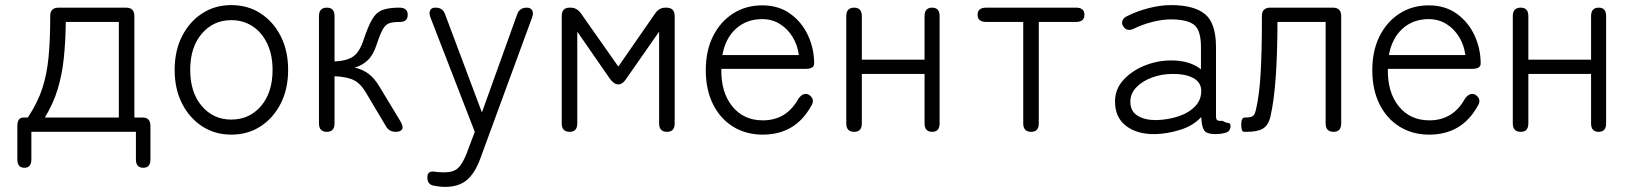

<svg xmlns="http://www.w3.org/2000/svg" viewBox="-20 -517 6394 753"><path d="M76 141Q48 141 48 108V-23Q48 -56 72 -56H89Q127 -113 145.5 -169Q164 -225 170.5 -293.5Q177 -362 177 -455Q177 -487 210 -487H474Q507 -487 507 -454V-56H540Q570 -56 570 -23V108Q570 141 542 141Q513 141 513 108V0H103V108Q103 141 76 141ZM156 -56H446V-431H238Q237 -351 230 -286.5Q223 -222 206 -166.5Q189 -111 156 -56Z M887 11Q823 11 773 -21.5Q723 -54 694 -111Q665 -168 665 -243Q665 -318 694 -375Q723 -432 773 -464.5Q823 -497 887 -497Q952 -497 1002 -464.5Q1052 -432 1081 -375Q1110 -318 1110 -243Q1110 -168 1081 -111Q1052 -54 1002 -21.5Q952 11 887 11ZM887 -48Q958 -48 1003.5 -101Q1049 -154 1049 -243Q1049 -302 1028 -346Q1007 -390 970.5 -414Q934 -438 887 -438Q817 -438 771.5 -385Q726 -332 726 -243Q726 -154 771.5 -101Q817 -48 887 -48Z M1262 0Q1231 0 1231 -33V-454Q1231 -487 1262 -487Q1292 -487 1292 -454V-276Q1339 -278 1364.5 -295Q1390 -312 1406 -361Q1424 -415 1440 -442Q1456 -469 1480.5 -478Q1505 -487 1546 -487Q1579 -487 1579 -459Q1579 -431 1549 -431Q1522 -431 1507 -426Q1492 -421 1481.5 -402.5Q1471 -384 1457 -342Q1444 -301 1422 -280.5Q1400 -260 1371 -252Q1402 -245 1425.5 -227.5Q1449 -210 1469 -176L1550 -42Q1563 -20 1557 -10Q1551 0 1532 0Q1505 0 1493 -23L1418 -149Q1396 -188 1369 -202Q1342 -216 1292 -218V-33Q1292 0 1262 0Z M1725 216Q1715 216 1705.5 215Q1696 214 1686 212Q1656 209 1656 179Q1656 153 1682 156Q1702 159 1721 159Q1758 159 1776 142.5Q1794 126 1810 85L1842 0L1668 -449Q1662 -466 1667 -476.5Q1672 -487 1686 -487H1689Q1717 -487 1726 -460L1870 -76L2008 -460Q2017 -487 2046 -487Q2061 -487 2067 -476.5Q2073 -466 2067 -449L1864 104Q1843 162 1811 189Q1779 216 1725 216Z M2214 0Q2183 0 2183 -33V-454Q2183 -487 2214 -487H2218Q2242 -487 2258 -465L2405 -256L2550 -465Q2565 -487 2590 -487H2593Q2626 -487 2626 -454V-33Q2626 0 2596 0Q2565 0 2565 -33V-393L2436 -208Q2422 -186 2405 -186Q2388 -186 2372 -208L2244 -393V-33Q2244 0 2214 0Z M2971 11Q2906 11 2855.5 -20Q2805 -51 2776.5 -108Q2748 -165 2748 -242Q2748 -318 2776.5 -375Q2805 -432 2855 -464Q2905 -496 2969 -496Q3034 -496 3079.5 -463Q3125 -430 3149 -378Q3173 -326 3173 -268Q3173 -247 3140 -247H2809Q2807 -156 2851.5 -100.5Q2896 -45 2972 -45Q3065 -45 3112 -131Q3132 -157 3153 -145Q3179 -127 3160 -99Q3098 11 2971 11ZM2813 -301H3113Q3108 -340 3088.5 -372Q3069 -404 3038.5 -423Q3008 -442 2969 -442Q2908 -442 2866.5 -404.5Q2825 -367 2813 -301Z M3330 0Q3299 0 3299 -33V-454Q3299 -487 3330 -487Q3360 -487 3360 -454V-283H3606V-454Q3606 -487 3636 -487Q3665 -487 3665 -454V-33Q3665 0 3636 0Q3606 0 3606 -33V-227H3360V-33Q3360 0 3330 0Z M4024 0Q3993 0 3993 -33V-431H3848Q3814 -431 3814 -459Q3814 -487 3848 -487H4200Q4233 -487 4233 -459Q4233 -431 4200 -431H4054V-33Q4054 0 4024 0Z M4510 9Q4440 10 4396.5 -23Q4353 -56 4353 -119Q4353 -167 4385.5 -203Q4418 -239 4468.5 -259.5Q4519 -280 4573 -280Q4647 -280 4690 -245V-332Q4690 -400 4662 -420.5Q4634 -441 4572 -441Q4539 -441 4499.5 -431Q4460 -421 4428 -405Q4399 -391 4385 -414Q4378 -425 4382 -436Q4386 -447 4401 -454Q4438 -473 4484.5 -485Q4531 -497 4572 -497Q4663 -497 4706 -461.5Q4749 -426 4749 -332V-62Q4749 -49 4754 -45.5Q4759 -42 4775 -43Q4786 -36 4796 -35Q4806 -34 4806 -24Q4806 1 4781 5Q4773 7 4764 8Q4755 9 4747 9Q4713 9 4703 -5Q4693 -19 4691 -58Q4660 -24 4609 -8Q4558 8 4510 9ZM4513 -46Q4561 -47 4602.5 -61Q4644 -75 4668.5 -101.5Q4693 -128 4691 -166Q4688 -197 4657 -212.5Q4626 -228 4577 -227Q4536 -227 4498 -213Q4460 -199 4436.5 -174.5Q4413 -150 4413 -118Q4413 -81 4441 -63.5Q4469 -46 4513 -46Z M4859 0Q4848 0 4848 -29Q4848 -56 4862 -56Q4885 -56 4893 -61.5Q4901 -67 4905 -84Q4919 -142 4924 -229Q4929 -316 4929 -431V-454Q4929 -487 4962 -487H5207Q5240 -487 5240 -454V-33Q5240 0 5210 0Q5179 0 5179 -33V-431H4990Q4990 -312 4983.5 -218Q4977 -124 4963 -62Q4955 -26 4933.5 -13Q4912 0 4870 0Z M5585 11Q5520 11 5469.5 -20Q5419 -51 5390.5 -108Q5362 -165 5362 -242Q5362 -318 5390.5 -375Q5419 -432 5469 -464Q5519 -496 5583 -496Q5648 -496 5693.5 -463Q5739 -430 5763 -378Q5787 -326 5787 -268Q5787 -247 5754 -247H5423Q5421 -156 5465.5 -100.5Q5510 -45 5586 -45Q5679 -45 5726 -131Q5746 -157 5767 -145Q5793 -127 5774 -99Q5712 11 5585 11ZM5427 -301H5727Q5722 -340 5702.5 -372Q5683 -404 5652.5 -423Q5622 -442 5583 -442Q5522 -442 5480.5 -404.5Q5439 -367 5427 -301Z M5944 0Q5913 0 5913 -33V-454Q5913 -487 5944 -487Q5974 -487 5974 -454V-283H6220V-454Q6220 -487 6250 -487Q6279 -487 6279 -454V-33Q6279 0 6250 0Q6220 0 6220 -33V-227H5974V-33Q5974 0 5944 0Z"/></svg>

Font: Shin Retro Maru Gothic Regular
Style: Regular
Weight: 400
Designer: Iose
Foundry: Typographish
Version: Version 1.002